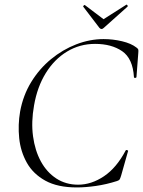

<svg xmlns="http://www.w3.org/2000/svg" viewBox="-20 -807 626 840"><path d="M316 13Q232 13 178.5 -16.5Q125 -46 97.5 -95Q70 -144 64 -202.5Q58 -261 68 -319Q81 -390 116.5 -448Q152 -506 203 -548Q254 -590 313.5 -613Q373 -636 433 -636Q474 -636 514 -626.5Q554 -617 577 -599Q584 -594 585 -590Q586 -586 585 -575L577 -470Q576 -466 571 -466Q566 -466 566 -470Q561 -551 514.5 -583Q468 -615 396 -615Q329 -615 273.5 -581.5Q218 -548 180.5 -487.5Q143 -427 129 -346Q116 -274 124.5 -211Q133 -148 159 -100.5Q185 -53 226.5 -26Q268 1 322 1Q380 1 435 -36Q490 -73 530 -149Q532 -152 537 -150Q542 -148 540 -145L510 -39Q506 -26 503.5 -22Q501 -18 492 -15Q445 0 399.5 6.5Q354 13 316 13ZM415 -685 344 -778Q343 -780 346.5 -783Q350 -786 351 -785L433 -723L532 -786Q535 -788 537.5 -784Q540 -780 538 -778L434 -685Q424 -675 415 -685Z"/></svg>

Font: Cormorant Garamond Light Light
Style: Italic
Weight: 300
Italic angle: -10°
Version: Version 4.001